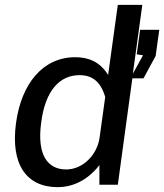

<svg xmlns="http://www.w3.org/2000/svg" viewBox="-20 -762 677 792"><path d="M558 -639 544 -538 570 -534 528 -458 567 -742H466L426 -453C392 -507 346 -526 290 -526C158 -526 68 -418 46 -254C23 -84 89 10 218 10C309 10 367 -50 390 -81V0H466L526 -439H572L622 -531L637 -639ZM391 -196C382 -125 323 -63 253 -63C179 -63 131 -119 150 -257C167 -391 228 -452 308 -452C360 -452 395 -426 414 -362Z"/></svg>

Font: United Sans Medium
Style: Italic
Weight: 500
Italic angle: -8°
Designer: Pablo Impallari, Rodrigo Fuenzalida (Modified by Dan O. Williams)
Version: Version 1.000;PS 001.000;hotconv 1.0.88;makeotf.lib2.5.64775